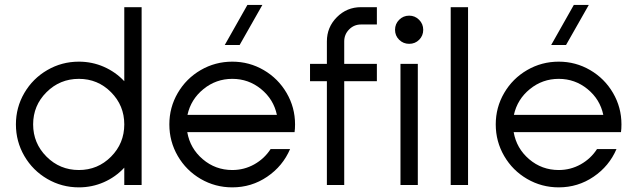

<svg xmlns="http://www.w3.org/2000/svg" viewBox="-20 -766 2639 795"><path d="M494.6 0V-71.8Q459 -33.2 410.2 -11.7Q361.3 9.8 306.6 9.8Q235.8 9.8 175.8 -25.1Q115.7 -60.1 80.8 -120.1Q45.9 -180.2 45.9 -251Q45.9 -321.3 80.8 -381.1Q115.7 -440.9 175.8 -475.8Q235.8 -510.7 306.6 -510.7Q361.3 -510.7 410.2 -489.3Q459 -467.8 494.6 -429.7V-736.3H566.4V0ZM494.6 -251Q494.6 -329.1 439.7 -384.3Q384.8 -439.5 306.6 -439.5Q228 -439.5 172.6 -384.3Q117.2 -329.1 117.2 -251Q117.2 -172.9 172.6 -117.4Q228 -62 306.6 -62Q384.8 -62 439.7 -117.2Q494.6 -172.4 494.6 -251Z M910.6 -579.6 1004.4 -745.6H1066.4L972.2 -579.6ZM1181.2 -148.9Q1150.9 -78.1 1086.2 -34.2Q1021.5 9.8 941.9 9.8Q871.1 9.8 811 -25.1Q751 -60.1 716.1 -120.1Q681.2 -180.2 681.2 -251Q681.2 -321.3 716.1 -381.1Q751 -440.9 811 -475.8Q871.1 -510.7 941.9 -510.7Q1012.2 -510.7 1072 -475.8Q1131.8 -440.9 1166.7 -381.1Q1201.7 -321.3 1201.7 -251Q1201.7 -232.4 1199.7 -218.8H1129.9H755.4Q767.1 -151.4 819.6 -106.7Q872.1 -62 941.9 -62Q990.7 -62 1032.7 -85.4Q1074.7 -108.9 1100.6 -148.9ZM756.3 -290.5H1126.5Q1112.8 -355 1061 -397.2Q1009.3 -439.5 941.9 -439.5Q874.5 -439.5 822.5 -397.2Q770.5 -355 756.3 -290.5Z M1333.5 0V-429.7H1263.7V-501.5H1333.5V-594.7Q1333.5 -653.3 1374.8 -694.8Q1416 -736.3 1474.6 -736.3H1540.5V-664.6H1474.6Q1445.8 -664.6 1425.5 -644Q1405.3 -623.5 1405.3 -594.7V-501.5H1540.5V-429.7H1405.3V0Z M1674.3 -701.2Q1698.2 -701.2 1715.3 -684.1Q1732.4 -667 1732.4 -642.6Q1732.4 -618.2 1715.6 -601.3Q1698.7 -584.5 1674.3 -584.5Q1649.9 -584.5 1632.8 -601.3Q1615.7 -618.2 1615.7 -642.6Q1615.7 -667 1632.8 -684.1Q1649.9 -701.2 1674.3 -701.2ZM1638.2 0V-501.5H1710V0Z M1846.2 0V-736.3H1918V0Z M2262.2 -579.6 2356 -745.6H2418L2323.7 -579.6ZM2532.7 -148.9Q2502.4 -78.1 2437.7 -34.2Q2373 9.8 2293.5 9.8Q2222.7 9.8 2162.6 -25.1Q2102.5 -60.1 2067.6 -120.1Q2032.7 -180.2 2032.7 -251Q2032.7 -321.3 2067.6 -381.1Q2102.5 -440.9 2162.6 -475.8Q2222.7 -510.7 2293.5 -510.7Q2363.8 -510.7 2423.6 -475.8Q2483.4 -440.9 2518.3 -381.1Q2553.2 -321.3 2553.2 -251Q2553.2 -232.4 2551.3 -218.8H2481.4H2106.9Q2118.7 -151.4 2171.1 -106.7Q2223.6 -62 2293.5 -62Q2342.3 -62 2384.3 -85.4Q2426.3 -108.9 2452.1 -148.9ZM2107.9 -290.5H2478Q2464.4 -355 2412.6 -397.2Q2360.8 -439.5 2293.5 -439.5Q2226.1 -439.5 2174.1 -397.2Q2122.1 -355 2107.9 -290.5Z"/></svg>

Font: Basically A Sans Serif
Style: Regular
Weight: 400
Designer: Hyung-Suk Kim
Foundry: Mental Design
Version: 1.000